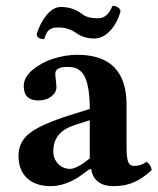

<svg xmlns="http://www.w3.org/2000/svg" viewBox="-20 -633 546 663"><path d="M290 -85.9V-217.8L237.8 -201.2Q199.7 -188.5 181.9 -166.3Q164.1 -144 164.1 -109.9Q164.1 -84.5 180.9 -67.1Q197.8 -49.8 222.2 -49.8Q245.1 -49.8 290 -85.9ZM294.9 -48.8H289.1L258.8 -26.9Q237.3 -10.7 209.5 -0.5Q181.6 9.8 155.8 9.8Q103 9.8 73.5 -17.8Q43.9 -45.4 43.9 -95.2Q43.9 -143.1 82.5 -173.3Q121.1 -203.6 223.1 -235.8L290 -256.8Q290 -293.9 285.9 -320.6Q281.7 -347.2 275.1 -362.8Q268.6 -378.4 258.1 -387.5Q247.6 -396.5 237.3 -399.2Q227.1 -401.9 212.9 -401.9Q170.9 -401.9 170.9 -378.9Q170.9 -371.1 172.9 -355.5Q174.8 -339.8 174.8 -332Q174.8 -313.5 157 -299.8Q139.2 -286.1 112.8 -286.1Q62 -286.1 62 -335.9Q62 -366.7 93.5 -392.6Q125 -418.5 166.7 -431.2Q208.5 -443.8 247.1 -443.8Q417 -443.8 417 -271V-127Q417 -88.9 422.4 -74.5Q427.7 -60.1 443.8 -60.1Q466.8 -60.1 485.8 -74.2Q501 -64.5 503.9 -45.9Q474.6 -18.1 443.6 -4.2Q412.6 9.8 373 9.8Q304.7 9.8 294.9 -48.8ZM318.8 -569.8Q351.6 -569.8 368.2 -612.8Q379.4 -612.8 387.7 -607.2Q396 -601.6 396 -592.8Q383.3 -549.8 358.4 -524.9Q333.5 -500 305.2 -500Q268.1 -500 240.2 -521Q214.4 -538.1 182.1 -538.1Q172.4 -538.1 166.5 -537.1Q160.6 -536.1 153.8 -532.5Q147 -528.8 141.8 -520.3Q136.7 -511.7 132.8 -498Q106.9 -498 106.9 -516.1Q119.6 -556.2 142.1 -582.5Q164.6 -608.9 189.9 -608.9Q233.4 -608.9 264.2 -584Q282.2 -569.8 318.8 -569.8Z"/></svg>

Font: Common Serif
Style: Bold
Weight: 700
Designer: Philipp H. Poll, Khaled Hosny
Foundry: Stefan Peev, Context Ltd.
Version: Version 1.026